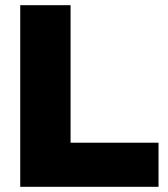

<svg xmlns="http://www.w3.org/2000/svg" viewBox="-20 -720 647 740"><path d="M252 -700H58V0H591V-170H252Z"/></svg>

Font: Geom Black
Style: Bold
Weight: 900
Version: Version 1.102